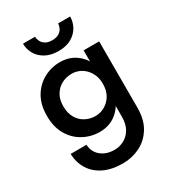

<svg xmlns="http://www.w3.org/2000/svg" viewBox="-215 -786 1016 1133"><g transform="rotate(-30 293.0 -219.5)"><path d="M43 31Q45 91 74 137Q103 183 156 208.5Q209 234 283 234Q346 234 400 207.5Q454 181 487.5 127Q521 73 521 -10V-460H415V-10Q415 42 395.5 75Q376 108 345 124Q314 140 281 140Q242 140 213 125.5Q184 111 168 86.5Q152 62 151 31ZM34 -233Q34 -157 65 -104Q96 -51 147.5 -23Q199 5 258 5Q316 5 359.5 -23.5Q403 -52 428.5 -105.5Q454 -159 454 -233Q454 -308 428.5 -360.5Q403 -413 359.5 -441.5Q316 -470 258 -470Q199 -470 147.5 -442Q96 -414 65 -361.5Q34 -309 34 -233ZM146 -233Q146 -279 165 -311Q184 -343 215.5 -359.5Q247 -376 284 -376Q308 -376 331 -367Q354 -358 373 -339.5Q392 -321 403.5 -294.5Q415 -268 415 -233Q415 -186 395.5 -154Q376 -122 346 -105.5Q316 -89 284 -89Q247 -89 215.5 -105.5Q184 -122 165 -154.5Q146 -187 146 -233ZM125 -673Q125 -636 143 -603.5Q161 -571 197.5 -550.5Q234 -530 286 -530Q339 -530 374.5 -550.5Q410 -571 428 -603.5Q446 -636 446 -673H364Q364 -658 356.5 -642Q349 -626 331.5 -615Q314 -604 286 -604Q257 -604 239.5 -615Q222 -626 214.5 -642Q207 -658 207 -673Z"/></g></svg>

Font: Jost Medium
Style: Regular
Weight: 500
Version: Version 3.710